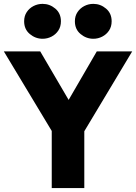

<svg xmlns="http://www.w3.org/2000/svg" viewBox="-24 -963 697 983"><path d="M240.9 0V-292.5L-4.4 -700H181.9L327.4 -451.5L471.6 -700H652.9L407.6 -291V0ZM194.1 -764.5Q157.6 -764.5 128.6 -788.8Q99.6 -813 99.6 -854Q99.6 -881.1 112.9 -901.1Q126.1 -921.1 147.8 -932.2Q169.5 -943.2 194.1 -943.2Q230.5 -943.2 259.2 -919Q287.9 -894.8 287.9 -854Q287.9 -826.5 274.5 -806.4Q261.1 -786.4 239.6 -775.4Q218.1 -764.5 194.1 -764.5ZM453.9 -764.5Q417.4 -764.5 388.4 -788.8Q359.4 -813 359.4 -854Q359.4 -881 372.8 -901Q386.1 -921 407.6 -932.1Q429.1 -943.2 453.9 -943.2Q490.2 -943.2 518.9 -919Q547.6 -894.8 547.6 -854Q547.6 -826.5 534.2 -806.4Q520.8 -786.4 499.2 -775.4Q477.8 -764.5 453.9 -764.5Z"/></svg>

Font: Geologica Thin
Style: Regular
Weight: 100
Version: Version 1.010;gftools[0.9.28]